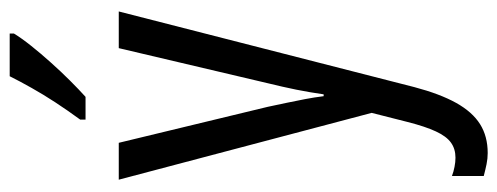

<svg xmlns="http://www.w3.org/2000/svg" viewBox="-341 -465 1046 404"><g transform="rotate(-90 182.0 -263.0)"><path d="M5.9 -536.1H83.5L159.2 -222.7Q163.6 -202.1 167.7 -182.6Q171.9 -163.1 175.5 -143.8Q179.2 -124.5 181.6 -105H185.5Q189.5 -133.3 195.3 -162.4Q201.2 -191.4 209 -223.1L282.7 -536.1H359.9L200.7 85.9Q186.5 139.6 167.5 173.8Q148.4 208 122.8 224.1Q97.2 240.2 62 240.2Q50.3 240.2 38.6 237.8Q26.9 235.4 13.7 231.9V165Q22.9 168.5 33 170.4Q43 172.4 52.2 172.4Q70.8 172.4 84 162.8Q97.2 153.3 107.4 131.3Q117.7 109.4 127.4 71.3L146.5 -3.9ZM313.5 -765.6V-756.8Q303.7 -740.7 287.6 -720.5Q271.5 -700.2 252.4 -679Q233.4 -657.7 214.4 -638.7Q195.3 -619.6 180.2 -606H132.3V-617.2Q151.9 -644 168.5 -669.4Q185.1 -694.8 198.7 -719Q212.4 -743.2 223.6 -765.6Z"/></g></svg>

Font: Open Sans Condensed
Style: Regular
Weight: 400
Width: 3
Designer: Monotype Design Team
Foundry: Monotype Imaging Inc.
Version: Version 3.000